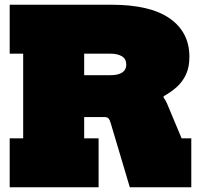

<svg xmlns="http://www.w3.org/2000/svg" viewBox="-20 -792 856 812"><path d="M551 -458Q613.5 -443 644.5 -411.5Q675.5 -380 686 -355L748 -207H789V0H529L448 -272Q443.5 -287 438 -292Q432.5 -297 421 -297H329ZM316 -565V-772H451Q615.5 -772 698.2 -713.8Q781 -655.5 781 -552Q781 -508.5 766.8 -477.5Q752.5 -446.5 727.8 -424.2Q703 -402 672 -385V-368L498 -297H249V-474H446Q468 -474 483.2 -479Q498.5 -484 506.2 -494Q514 -504 514 -519Q514 -543 495.5 -554Q477 -565 447 -565ZM21 -565V-772H393V-565H336V-207H397V0H21V-207H78V-565Z"/></svg>

Font: Hepta Slab ExtraLight Black
Style: Regular
Weight: 900
Version: Version 1.102